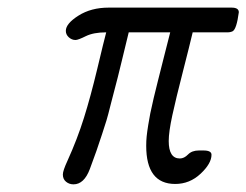

<svg xmlns="http://www.w3.org/2000/svg" viewBox="-20 -478 647 504"><path d="M145 -20Q145 -29.8 157.2 -56.2Q183.1 -113.3 200.4 -168.7Q217.8 -224.1 235.4 -297.6Q252.9 -371.1 258.8 -393.1Q225.6 -393.1 205.3 -383.1Q185.1 -373 178.2 -373Q168.5 -373 160.6 -380.1Q152.8 -387.2 152.8 -397Q152.8 -416 186 -437Q219.2 -458 265.1 -458H587.9Q606.9 -458 606.9 -445.8Q601.1 -401.9 590.8 -396Q585 -393.1 577.1 -393.1H485.8Q478 -359.9 460 -289.6Q441.9 -219.2 432.4 -175.5Q422.9 -131.8 422.9 -107.9Q422.9 -62 452.1 -62Q463.4 -62 473.6 -72.5Q483.9 -83 502 -83H514.2Q535.2 -83 535.2 -71.8Q535.2 -48.8 506.6 -22Q478 4.9 439.9 4.9Q363.8 4.9 363.8 -95.2Q363.8 -108.4 365 -120.1Q366.2 -131.8 369.1 -149.9Q372.1 -168 374.5 -180.4Q377 -192.9 383.5 -220.9Q390.1 -249 394.5 -265.6Q398.9 -282.2 409.4 -324.7Q419.9 -367.2 426.8 -393.1H317.9Q311 -365.2 299.1 -315.7Q287.1 -266.1 283 -251.5Q278.8 -236.8 271 -205.3Q263.2 -173.8 259.5 -161.9Q255.9 -149.9 248 -126Q240.2 -102.1 233.2 -82Q226.1 -62 215.8 -34.2Q200.7 5.9 172.9 5.9Q161.6 5.9 153.3 -1Q145 -7.8 145 -20Z"/></svg>

Font: CMU Concrete
Style: Italic
Weight: 500
Italic angle: -14.04°
Version: Version 0.7.0